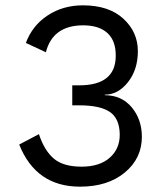

<svg xmlns="http://www.w3.org/2000/svg" viewBox="-20 -690 623 720"><path d="M291 -670Q388 -670 442.5 -620Q497 -570 497 -498Q497 -429 460 -382Q423 -335 373 -335V-333Q436 -333 474 -287.5Q512 -242 512 -177Q512 -96 448 -43Q384 10 280 10Q115 10 52 -148L126 -187Q146 -126 181.5 -95.5Q217 -65 286 -65Q354 -65 392 -99Q430 -133 429 -187Q428 -246 391.5 -270.5Q355 -295 277 -295H251V-370H277Q413 -370 414 -479Q415 -536 383.5 -565.5Q352 -595 292 -595Q178 -595 152 -494L77 -529Q101 -594 158.5 -632Q216 -670 291 -670Z"/></svg>

Font: Work Sans
Style: Regular
Weight: 400
Designer: Wei Huang
Foundry: Wei Huang
Version: Version 1.032;PS 001.032;hotconv 1.0.70;makeotf.lib2.5.58329